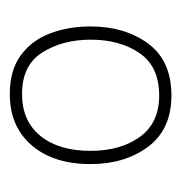

<svg xmlns="http://www.w3.org/2000/svg" viewBox="-9 -756 370 392"><g transform="rotate(-90 176.0 -560.0)"><path d="M318 -560Q318 -490 283 -442.5Q248 -395 177 -395Q108 -395 72.5 -442.5Q37 -490 37 -560Q37 -636 75.5 -680.5Q114 -725 180 -725Q228 -725 258.5 -703Q289 -681 303.5 -643.5Q318 -606 318 -560ZM64 -560Q64 -499 92.5 -459.5Q121 -420 177 -420Q236 -420 263.5 -460Q291 -500 291 -560Q291 -617 265 -658.5Q239 -700 180 -700Q125 -700 94.5 -662.5Q64 -625 64 -560Z"/></g></svg>

Font: Noto Sans Thaana Thin
Style: Regular
Weight: 100
Designer: David Williams
Foundry: Google Inc.
Version: Version 3.001; ttfautohint (v1.8.4.7-5d5b)